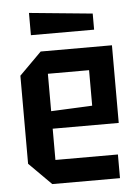

<svg xmlns="http://www.w3.org/2000/svg" viewBox="-52 -767 584 808"><g transform="rotate(-5 239.5 -363.0)"><path d="M42 -94V-466L136 -560H437V-232H158V-100H422V0H136ZM158 -306 332 -314V-464H158ZM368 -632H101V-726L368 -700Z"/></g></svg>

Font: Tektur SemiCondensed Medium
Style: Regular
Weight: 500
Width: 4
Designer: Adam Jagosz
Foundry: Adam Jagosz
Version: Version 1.005;gftools[0.9.30]